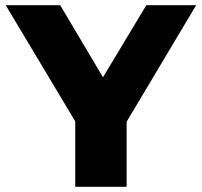

<svg xmlns="http://www.w3.org/2000/svg" viewBox="-20 -720 778 740"><path d="M270 0V-296L315 -177L2 -700H212L437 -321H316L544 -700H736L424 -177L468 -296V0Z"/></svg>

Font: MOST Montserrat ExtraBold
Style: Regular
Weight: 800
Designer: Julieta Ulanovsky
Foundry: Julieta Ulanovsky
Version: Version 8.000;March 11, 2024;FontCreator 15.0.0.2926 64-bit